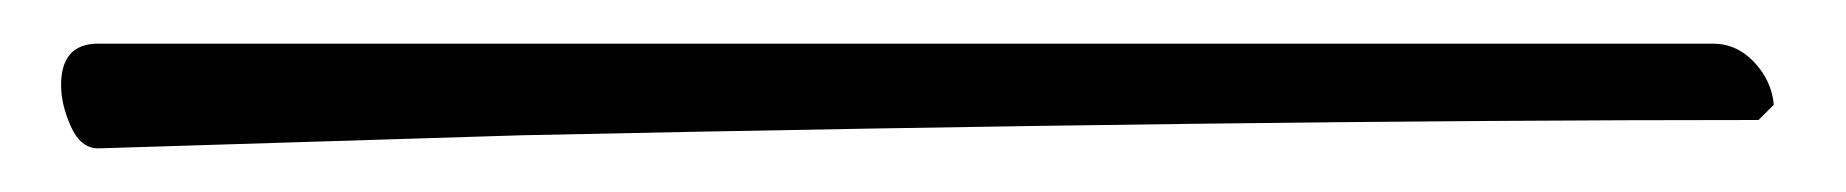

<svg xmlns="http://www.w3.org/2000/svg" viewBox="-20 5 846 88"><path d="M219 67 25 73Q17 73 12.5 63Q8 53 8 44Q8 25 25 25H765Q776 25 784 33.5Q792 42 793 53L786 60Q550 60 219 67Z"/></svg>

Font: Great Vibes
Style: Regular
Weight: 400
Designer: Robert E. Leuschke
Foundry: Robert E. Leuschke
Version: Version 1.001